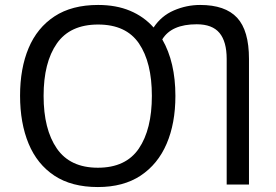

<svg xmlns="http://www.w3.org/2000/svg" viewBox="-20 -745 1115 775"><path d="M688 -358Q688 -247 652.5 -164.5Q617 -82 547.5 -36Q478 10 375 10Q269 10 199.5 -36Q130 -82 95.5 -165Q61 -248 61 -359Q61 -469 95.5 -551Q130 -633 200 -679Q270 -725 376 -725Q449 -725 505 -701.5Q561 -678 600 -634Q631 -681 682 -703Q733 -725 788 -725Q889 -725 937 -673.5Q985 -622 985 -507V0H895V-507Q895 -577 866 -612Q837 -647 774 -647Q672 -647 635 -586Q688 -494 688 -358ZM156 -358Q156 -223 209.5 -145.5Q263 -68 375 -68Q488 -68 540.5 -145.5Q593 -223 593 -358Q593 -493 541 -569.5Q489 -646 376 -646Q263 -646 209.5 -569.5Q156 -493 156 -358Z"/></svg>

Font: Go Noto Kurrent-Regular
Style: Regular
Weight: 400
Designer: Monotype Design Team
Foundry: Monotype Imaging Inc.
Version: Version 2.012; ttfautohint (v1.8.4.7-5d5b)